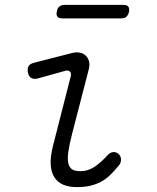

<svg xmlns="http://www.w3.org/2000/svg" viewBox="-20 -754 640 784"><path d="M132 -433Q117 -430 107 -436Q97 -442 94 -458Q91 -475 97 -484.5Q103 -494 120 -498L272 -537Q292 -542 306.5 -539Q321 -536 330.5 -526.5Q340 -517 343.5 -503.5Q347 -490 343 -473L274 -206Q263 -163 259 -134Q255 -105 259 -87.5Q263 -70 274.5 -62.5Q286 -55 308 -55Q340 -55 367 -73.5Q394 -92 419 -120Q430 -132 442 -133Q454 -134 463 -126Q473 -119 474 -104Q475 -89 465 -78Q447 -56 429.5 -39Q412 -22 392 -11.5Q372 -1 348.5 4.5Q325 10 294 10Q262 10 239 0.5Q216 -9 202.5 -29.5Q189 -50 187 -81.5Q185 -113 196 -157L269 -443Q272 -456 265 -462Q258 -468 247 -465ZM234 -679Q220 -679 214.5 -686Q209 -693 212 -707Q214 -720 222 -727Q230 -734 244 -734H484Q498 -734 503.5 -727.5Q509 -721 507 -707Q504 -693 496.5 -686Q489 -679 475 -679Z"/></svg>

Font: Maple Mono ExtraLight
Style: Italic
Weight: 275
Italic angle: -10°
Monospace: yes
Designer: subframe7536
Version: Version 7.000